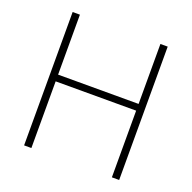

<svg xmlns="http://www.w3.org/2000/svg" viewBox="-126 -840 965 966"><g transform="rotate(20 356.5 -357.0)"><path d="M611 0H572V-357H141V0H102V-714H141V-393H572V-714H611Z"/></g></svg>

Font: Noto Sans Kannada ExtraLight
Style: Regular
Weight: 200
Designer: Jelle Bosma - Monotype Design Team
Foundry: Monotype Imaging Inc.
Version: Version 2.005; ttfautohint (v1.8.4.7-5d5b)